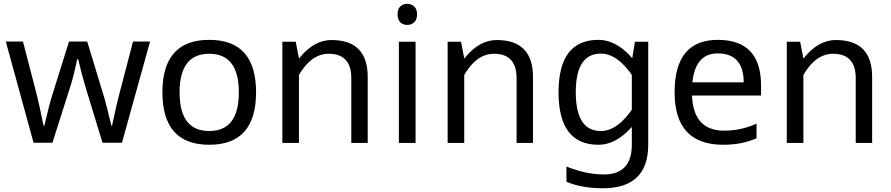

<svg xmlns="http://www.w3.org/2000/svg" viewBox="-20 -757 4720 1017"><path d="M157.7 -1 10.7 -537.1H101.6L175.8 -251Q186.5 -208 210.9 -90.8H214.8Q243.7 -212.9 251 -234.9L345.7 -537.1H441.9L533.7 -234.9Q543.9 -200.2 569.8 -91.8H573.7Q597.7 -205.1 609.9 -251L684.6 -537.1H774.9L626 -1H522.9L430.7 -303.2Q418 -344.2 393.6 -444.8H389.6Q367.7 -344.2 353.5 -301.8L257.8 -1Z M1088.4 9.8Q840.3 9.8 840.3 -268.1Q840.3 -545.9 1088.4 -545.9Q1336.4 -545.9 1336.4 -268.1Q1336.4 9.8 1088.4 9.8ZM1088.4 -63Q1245.1 -63 1245.1 -267.6Q1245.1 -472.2 1088.4 -472.2Q931.2 -472.2 931.2 -267.6Q931.2 -63 1088.4 -63Z M1840.8 0V-342.8Q1840.8 -472.2 1720.7 -472.2Q1623 -472.2 1554.7 -344.2L1510.7 -362.8Q1606.4 -544.9 1736.3 -544.9Q1927.7 -544.9 1927.7 -349.1V0ZM1475.6 0V-536.1H1546.4L1563.5 -448.2V0Z M2092.8 0V-536.1H2181.2V0ZM2137.7 -625Q2115.7 -625 2100.8 -638.4Q2085.9 -651.9 2085.9 -681.2Q2085.9 -710 2100.8 -723.4Q2115.7 -736.8 2137.7 -736.8Q2157.7 -736.8 2173.3 -723.4Q2189 -710 2189 -681.2Q2189 -651.9 2173.3 -638.4Q2157.7 -625 2137.7 -625Z M2716.3 0V-342.8Q2716.3 -472.2 2596.2 -472.2Q2498.5 -472.2 2430.2 -344.2L2386.2 -362.8Q2481.9 -544.9 2611.8 -544.9Q2803.2 -544.9 2803.2 -349.1V0ZM2351.1 0V-536.1H2421.9L2439 -448.2V0Z M3173.3 240.2Q3062.5 240.2 2980.5 206.1V125Q3084 167 3178.7 167Q3326.7 167 3326.7 8.8V-435.1L3343.3 -536.1H3413.6V8.8Q3413.6 240.2 3173.3 240.2ZM3149.9 9.8Q2938.5 9.8 2938.5 -268.1Q2938.5 -545.9 3149.9 -545.9Q3273.9 -545.9 3382.3 -377L3336.9 -345.7Q3252.9 -473.1 3162.6 -473.1Q3029.8 -473.1 3029.8 -268.1Q3029.8 -63 3162.6 -63Q3252.9 -63 3336.9 -190.4L3382.3 -159.2Q3273.9 9.8 3149.9 9.8Z M3811 9.8Q3553.2 9.8 3553.2 -268.1Q3553.2 -545.9 3782.2 -545.9Q4011.2 -545.9 4011.2 -304.2V-251H3607.4V-320.8H3919.4Q3918.5 -474.1 3781.2 -474.1Q3645 -474.1 3645 -269.5Q3645 -64.9 3815.4 -64.9Q3905.3 -64.9 3987.3 -102.1V-24.9Q3911.1 9.8 3811 9.8Z M4512.7 0V-342.8Q4512.7 -472.2 4392.6 -472.2Q4294.9 -472.2 4226.6 -344.2L4182.6 -362.8Q4278.3 -544.9 4408.2 -544.9Q4599.6 -544.9 4599.6 -349.1V0ZM4147.5 0V-536.1H4218.3L4235.4 -448.2V0Z"/></svg>

Font: Nokora
Style: Regular
Weight: 400
Designer: Danh Hong
Foundry: Danh Hong
Version: Version 9.000